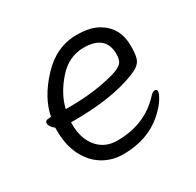

<svg xmlns="http://www.w3.org/2000/svg" viewBox="-117 -615 777 763"><g transform="rotate(-30 271.5 -234.0)"><path d="M155 -252Q267 -252 362 -278Q398 -289 408.5 -302Q419 -315 419 -341Q419 -428 318 -428Q249 -428 199 -370.5Q149 -313 135 -252ZM60 -254 69 -255Q84 -334 155 -410Q226 -486 319 -486Q381 -486 418 -464Q485 -425 485 -340Q485 -306 479.5 -286Q474 -266 454 -253.5Q434 -241 389 -227Q289 -196 140 -196H127V-186Q127 -121 160.5 -81Q194 -41 251 -41Q377 -41 455 -125Q468 -140 478 -140Q488 -140 488 -129.5Q488 -119 473.5 -96Q459 -73 429 -46Q356 18 244 18Q193 18 151.5 -7.5Q110 -33 86 -81Q62 -129 62 -195V-209Q41 -225 41 -241Q41 -254 60 -254Z"/></g></svg>

Font: LXGW WenKai
Style: Regular
Weight: 400
Designer: LXGW / Fontworks Inc.
Foundry: LXGW / Fontworks Inc.
Version: Version 1.520; June 14, 2025